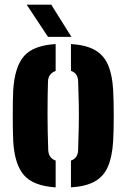

<svg xmlns="http://www.w3.org/2000/svg" viewBox="-20 -799 545 828"><path d="M37 -191Q36 -210 35.5 -239.2Q35 -268.5 35 -301.2Q35 -334 35.5 -363Q36 -392 37 -410Q43.5 -512 84.2 -557.8Q125 -603.5 220 -609V-493Q188 -481.5 187 -448Q185 -386.5 185 -309.2Q185 -232 188 -153Q189 -117.5 220 -106.5V9Q124 3 83.2 -43.8Q42.5 -90.5 37 -191ZM286 9V-106.5Q316 -116.5 317 -153Q319 -212 319.8 -258.5Q320.5 -305 319.8 -349.8Q319 -394.5 317 -448Q316 -483.5 286 -493.5V-609Q351.5 -605 389.8 -583Q428 -561 446.2 -518.5Q464.5 -476 468 -410Q469 -391 469.8 -361.5Q470.5 -332 470.5 -299.5Q470.5 -267 469.8 -238Q469 -209 468 -191Q464 -124 445.8 -81.2Q427.5 -38.5 389.2 -16.8Q351 5 286 9ZM187 -640 95 -779H201L288 -640Z"/></svg>

Font: Big Shoulders Stencil Text Black
Style: Regular
Weight: 900
Designer: Patric King
Foundry: XO Type Co
Version: Version 1.000